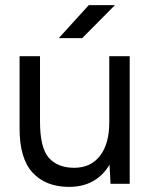

<svg xmlns="http://www.w3.org/2000/svg" viewBox="-20 -720 598 752"><path d="M408 -92V-500H488V0H413ZM269.5 -62.8Q335 -62.5 371.5 -109.5Q408 -156.5 408 -241.5H447Q447 -162 423.9 -105.2Q400.8 -48.5 356.8 -18.2Q312.8 12 250.8 12Q158.8 12 107.3 -44.3Q55.8 -100.7 56.7 -219.8V-244H136.7Q136.7 -141 171.1 -102.1Q205.5 -63.2 269.5 -62.8ZM56.7 -500H136.7V-244H56.7ZM327.8 -700H430.3L302 -570.7H210.3Z"/></svg>

Font: Oak Sans Light
Style: Regular
Weight: 400
Designer: Erik Kennedy, Walven
Foundry: Erik Kennedy, Walven
Version: Version 1.100;Glyphs 3.1.2 (3151)